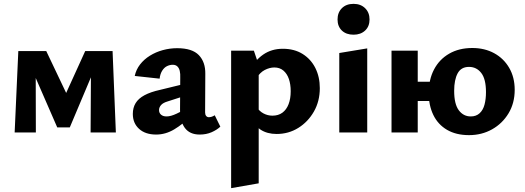

<svg xmlns="http://www.w3.org/2000/svg" viewBox="-20 -687 2721 996"><path d="M56 0 75 -422H165L166 0ZM450 0 452 -353 493 -384 342 -26H277L135 -352L142 -422H220L336 -178H311L422 -422H564L581 0Z M1016 11Q964 11 938.5 -24Q913 -59 914 -123L915 -283Q916 -304 912.5 -319Q909 -334 900 -342.5Q891 -351 876 -351Q861 -351 846.5 -344Q832 -337 821.5 -320.5Q811 -304 808 -279L679 -293Q686 -326 706.5 -352.5Q727 -379 757.5 -398Q788 -417 824.5 -427Q861 -437 899 -437Q977 -437 1011.5 -401Q1046 -365 1045 -304L1044 -104Q1044 -92 1049.5 -85.5Q1055 -79 1063 -79Q1071 -79 1078.5 -81.5Q1086 -84 1094 -89L1123 -30Q1105 -13 1077.5 -1Q1050 11 1016 11ZM790 11Q734 11 701.5 -18.5Q669 -48 669 -96Q669 -128 683.5 -152Q698 -176 729.5 -193Q761 -210 811 -221L975 -261L980 -203L850 -161Q826 -154 815.5 -142Q805 -130 805 -116Q805 -101 815.5 -92Q826 -83 844 -83Q866 -83 896.5 -97.5Q927 -112 964 -132L973 -87Q929 -43 884 -16Q839 11 790 11Z M1415 8Q1366 8 1331.5 -14.5Q1297 -37 1279 -77L1311 -133Q1325 -110 1347 -98.5Q1369 -87 1393 -87Q1424 -87 1445 -102.5Q1466 -118 1477 -146.5Q1488 -175 1488 -214Q1488 -250 1478.5 -277.5Q1469 -305 1450 -321Q1431 -337 1403 -337Q1379 -337 1353.5 -324Q1328 -311 1308 -278L1265 -311Q1302 -374 1345.5 -404Q1389 -434 1447 -434Q1507 -434 1550 -407Q1593 -380 1616 -334Q1639 -288 1639 -230Q1639 -162 1608.5 -108.5Q1578 -55 1527.5 -23.5Q1477 8 1415 8ZM1179 289V-424H1297L1322 -350V264Z M1740 0V-412L1885 -436V0ZM1814 -507Q1776 -507 1753.5 -528.5Q1731 -550 1731 -586Q1731 -622 1753.5 -644.5Q1776 -667 1814 -667Q1851 -667 1874 -644.5Q1897 -622 1897 -586Q1897 -550 1874 -528.5Q1851 -507 1814 -507Z M2011 0V-424H2147V0ZM2078 -163V-263H2280V-163ZM2413 14Q2346 14 2299 -13.5Q2252 -41 2228 -90.5Q2204 -140 2204 -204Q2204 -274 2231.5 -326.5Q2259 -379 2310 -408.5Q2361 -438 2430 -438Q2494 -438 2543.5 -411Q2593 -384 2621.5 -335Q2650 -286 2650 -221Q2650 -152 2618 -99Q2586 -46 2532.5 -16Q2479 14 2413 14ZM2422 -83Q2450 -83 2468 -99.5Q2486 -116 2493.5 -144.5Q2501 -173 2501 -209Q2501 -277 2476.5 -308.5Q2452 -340 2413 -340Q2372 -340 2354 -306.5Q2336 -273 2336 -216Q2336 -147 2360 -115Q2384 -83 2422 -83Z"/></svg>

Font: Ysabeau ExtraBold
Style: Regular
Weight: 800
Designer: Christian Thalmann (Catharsis Fonts)
Version: Version 2.002